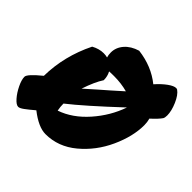

<svg xmlns="http://www.w3.org/2000/svg" viewBox="-148 -716 866 866"><g transform="rotate(45 285.0 -282.5)"><path d="M574 -448Q574 -434 570 -427Q558 -409 527 -381Q532 -363 532 -344Q532 -272 495 -191Q458 -110 392 -55Q326 0 245 0Q200 0 140 -47Q113 -24 96.5 -12Q80 0 71 0Q58 0 40 -20.5Q22 -41 8.5 -69Q-5 -97 -5 -116Q-5 -133 54 -181Q56 -309 115 -428Q144 -444 173 -444Q186 -444 197 -441Q193 -453 193 -469Q193 -501 215.5 -527Q238 -553 278 -565Q367 -554 430 -503Q455 -531 478 -547.5Q501 -564 515 -564Q519 -564 523 -562Q543 -548 558.5 -512Q574 -476 574 -448ZM279 -404Q258 -404 248 -403Q259 -383 259 -358Q236 -323 215 -260Q209 -255 271 -310Q306 -340 365 -393Q325 -404 279 -404ZM420 -345Q278 -212 205 -155Q205 -135 209 -114Q279 -138 336 -202.5Q393 -267 420 -345Z"/></g></svg>

Font: Mogra
Style: Regular
Weight: 400
Designer: Lipi Raval
Foundry: Lipi Raval
Version: Version 1.002;PS 1.002;hotconv 1.0.88;makeotf.lib2.5.647800;